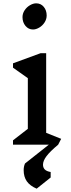

<svg xmlns="http://www.w3.org/2000/svg" viewBox="-20 -868 425 1152"><path d="M115 -765Q115 -787 127.5 -806Q140 -825 159.5 -836.5Q179 -848 197 -848Q225 -848 242.5 -827Q260 -806 260 -775Q260 -753 247.5 -733.5Q235 -714 215.5 -702.5Q196 -691 178 -691Q151 -691 133 -712.5Q115 -734 115 -765ZM329 0Q280 41 259 69Q238 97 238 120Q238 138 249 149Q260 160 284 164V197L200 264Q160 247 141 220Q122 193 122 153Q122 131 130 113L273 0H58V-26L147 -95V-399L58 -462V-488L224 -549H257V-71L347 -35Z"/></svg>

Font: Inknut Antiqua Light
Style: Regular
Weight: 300
Designer: Claus Eggers Sørensen
Foundry: Claus Eggers Sørensen
Version: Version 1.003; ttfautohint (v1.8.2) -l 8 -r 50 -G 200 -x 14 